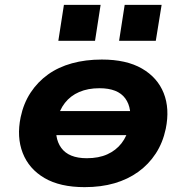

<svg xmlns="http://www.w3.org/2000/svg" viewBox="-20 -759 767 790"><path d="M328 11Q227 11 163 -26.5Q99 -64 73.5 -129.5Q48 -195 65 -277Q77 -334 106 -378Q135 -422 177.5 -452.5Q220 -483 276 -498.5Q332 -514 399 -514Q500 -514 564 -477Q628 -440 653.5 -376Q679 -312 662 -229Q650 -172 621 -127.5Q592 -83 549 -52Q506 -21 451 -5Q396 11 328 11ZM337 -108Q386 -108 421.5 -124Q457 -140 480 -169.5Q503 -199 512 -241Q526 -312 495.5 -354Q465 -396 389 -396Q342 -396 306 -380.5Q270 -365 247 -335.5Q224 -306 215 -265Q201 -193 232 -150.5Q263 -108 337 -108ZM169 -203 184 -302H558L542 -203ZM470 -591 493 -739H645L621 -591ZM220 -591 243 -739H394L371 -591Z"/></svg>

Font: Nunito Sans 7pt SemiExpanded ExtraBold
Style: Italic
Weight: 800
Width: 6
Italic angle: -9°
Designer: Vernon Adams
Foundry: Vernon Adams
Version: Version 3.101;gftools[0.9.27]